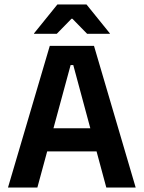

<svg xmlns="http://www.w3.org/2000/svg" viewBox="-20 -846 648 866"><path d="M148.5 0H16L204.5 -639H404L592 0H459.5L310.5 -552.5H298.5ZM448 -163H159V-267.5H448ZM133.5 -695.5 239 -826H370L475.5 -695.5V-693.5H373L306.5 -761.5H302.5L236 -693.5H133.5Z"/></svg>

Font: Anek Kannada SemiBold
Style: Regular
Weight: 600
Version: Version 1.003